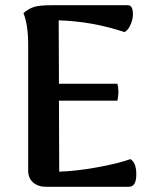

<svg xmlns="http://www.w3.org/2000/svg" viewBox="-20 -716 588 736"><path d="M480 -106Q503 -92 502.5 -46Q502 0 474 0H156Q126 0 107 -16.5Q88 -33 88 -62V-546Q88 -619 70 -666Q91 -684 113 -690Q135 -696 176 -696H470Q486 -696 489 -673Q492 -650 482 -625Q472 -600 457 -593Q335 -634 205 -638L206 -395H430Q438 -366 430 -330H206L207 -58Q272 -60 352 -74.5Q432 -89 480 -106Z"/></svg>

Font: Arima Koshi Semi Bold
Style: Regular
Weight: 600
Designer: Joana Correia and Natanael Gama
Foundry: NDISCOVER
Version: Version 1.019;PS 001.019;hotconv 1.0.88;makeotf.lib2.5.64775